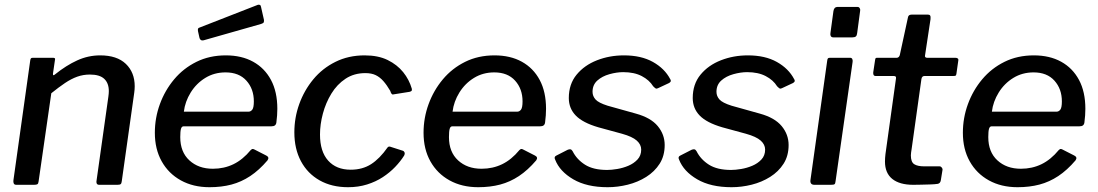

<svg xmlns="http://www.w3.org/2000/svg" viewBox="-20 -771 4581 801"><path d="M48 0Q40 0 37.5 -5.5Q35 -11 36 -19L106 -518Q107 -526 109.5 -528Q112 -530 118 -530H201Q206 -530 208.5 -528Q211 -526 209 -519L201 -464Q200 -452 210 -461Q256 -498 302 -519Q348 -540 398 -540Q468 -540 505 -504.5Q542 -469 542 -411Q542 -405 541.5 -398Q541 -391 540 -384L488 -15Q487 -6 483.5 -3Q480 0 470 0H394Q386 0 383.5 -5.5Q381 -11 383 -19L432 -367Q433 -374 433.5 -380Q434 -386 434 -391Q434 -424 415 -442Q396 -460 355 -460Q327 -460 302 -451Q277 -442 251 -424.5Q225 -407 194 -382L141 -14Q140 -5 136 -2.5Q132 0 122 0H48Z M854 10Q786 10 734.5 -18.5Q683 -47 654.5 -98Q626 -149 626 -217Q626 -279 647 -336.5Q668 -394 706.5 -440Q745 -486 799.5 -513Q854 -540 922 -540Q988 -540 1036 -513.5Q1084 -487 1110.5 -437.5Q1137 -388 1137 -317Q1137 -304 1136 -289.5Q1135 -275 1133 -260Q1132 -252 1127 -248Q1122 -244 1112 -244H746Q738 -244 735 -233.5Q732 -223 732 -199Q732 -137 770 -102Q808 -67 868 -67Q915 -67 954 -86Q993 -105 1026 -145Q1031 -150 1035 -149.5Q1039 -149 1044 -146L1091 -122Q1105 -115 1096 -102Q1061 -61 1024 -36.5Q987 -12 945.5 -1Q904 10 854 10ZM1016 -305Q1026 -305 1032.5 -313.5Q1039 -322 1039 -348Q1039 -400 1008 -434.5Q977 -469 921 -469Q874 -469 836.5 -446Q799 -423 775.5 -385Q752 -347 747 -305ZM1069 -742 1081 -689Q1082 -683 1080.5 -678.5Q1079 -674 1069 -671L830 -603Q822 -601 817.5 -604.5Q813 -608 812 -614L806 -641Q804 -653 810 -655L1056 -751Q1060 -752 1064 -750.5Q1068 -749 1069 -742Z M1501 -540Q1558 -540 1597.5 -520.5Q1637 -501 1662 -470Q1687 -439 1698 -401Q1699 -395 1697.5 -392.5Q1696 -390 1689 -388L1620 -377Q1616 -376 1613 -380.5Q1610 -385 1608 -392Q1594 -416 1579.5 -432.5Q1565 -449 1547.5 -457.5Q1530 -466 1504 -466Q1457 -466 1421.5 -442.5Q1386 -419 1362.5 -380.5Q1339 -342 1327 -297Q1315 -252 1315 -210Q1315 -139 1349 -101Q1383 -63 1443 -63Q1492 -63 1528 -86Q1564 -109 1597 -156Q1602 -162 1611 -158L1661 -142Q1665 -141 1667.5 -135.5Q1670 -130 1666 -122Q1651 -98 1628.5 -74.5Q1606 -51 1577 -32Q1548 -13 1511.5 -1.5Q1475 10 1432 10Q1364 10 1313.5 -18.5Q1263 -47 1235.5 -98.5Q1208 -150 1208 -219Q1208 -280 1228.5 -337Q1249 -394 1287 -440Q1325 -486 1379.5 -513Q1434 -540 1501 -540Z M1975 10Q1907 10 1855.5 -18.5Q1804 -47 1775.5 -98Q1747 -149 1747 -217Q1747 -279 1768 -336.5Q1789 -394 1827.5 -440Q1866 -486 1920.5 -513Q1975 -540 2043 -540Q2109 -540 2157 -513.5Q2205 -487 2231.5 -437.5Q2258 -388 2258 -317Q2258 -304 2257 -289.5Q2256 -275 2254 -260Q2253 -252 2248 -248Q2243 -244 2233 -244H1867Q1859 -244 1856 -233.5Q1853 -223 1853 -199Q1853 -137 1891 -102Q1929 -67 1989 -67Q2036 -67 2075 -86Q2114 -105 2147 -145Q2152 -150 2156 -149.5Q2160 -149 2165 -146L2212 -122Q2226 -115 2217 -102Q2182 -61 2145 -36.5Q2108 -12 2066.5 -1Q2025 10 1975 10ZM2137 -305Q2147 -305 2153.5 -313.5Q2160 -322 2160 -348Q2160 -400 2129 -434.5Q2098 -469 2042 -469Q1995 -469 1957.5 -446Q1920 -423 1896.5 -385Q1873 -347 1868 -305Z M2515 10Q2428 10 2371.5 -23Q2315 -56 2296 -105Q2290 -117 2301 -122L2348 -146Q2355 -149 2360 -148Q2365 -147 2369 -140Q2386 -106 2420.5 -84Q2455 -62 2513 -62Q2531 -62 2555 -66Q2579 -70 2601.5 -79.5Q2624 -89 2639.5 -105.5Q2655 -122 2655 -147Q2655 -168 2636.5 -184.5Q2618 -201 2575 -213L2476 -240Q2411 -259 2382 -289Q2353 -319 2353 -362Q2353 -420 2385.5 -459.5Q2418 -499 2470.5 -519.5Q2523 -540 2583 -540Q2655 -540 2704 -512.5Q2753 -485 2776 -441Q2779 -437 2778.5 -433Q2778 -429 2772 -425L2725 -403Q2719 -400 2715.5 -402Q2712 -404 2705 -411Q2689 -437 2657.5 -453.5Q2626 -470 2580 -470Q2553 -470 2522.5 -461.5Q2492 -453 2472 -435Q2452 -417 2452 -388Q2452 -370 2464.5 -356Q2477 -342 2515 -330L2633 -297Q2695 -280 2724 -245Q2753 -210 2753 -166Q2753 -121 2732 -88Q2711 -55 2676 -33Q2641 -11 2599 -0.5Q2557 10 2515 10Z M3032 10Q2945 10 2888.5 -23Q2832 -56 2813 -105Q2807 -117 2818 -122L2865 -146Q2872 -149 2877 -148Q2882 -147 2886 -140Q2903 -106 2937.5 -84Q2972 -62 3030 -62Q3048 -62 3072 -66Q3096 -70 3118.5 -79.5Q3141 -89 3156.5 -105.5Q3172 -122 3172 -147Q3172 -168 3153.5 -184.5Q3135 -201 3092 -213L2993 -240Q2928 -259 2899 -289Q2870 -319 2870 -362Q2870 -420 2902.5 -459.5Q2935 -499 2987.5 -519.5Q3040 -540 3100 -540Q3172 -540 3221 -512.5Q3270 -485 3293 -441Q3296 -437 3295.5 -433Q3295 -429 3289 -425L3242 -403Q3236 -400 3232.5 -402Q3229 -404 3222 -411Q3206 -437 3174.5 -453.5Q3143 -470 3097 -470Q3070 -470 3039.5 -461.5Q3009 -453 2989 -435Q2969 -417 2969 -388Q2969 -370 2981.5 -356Q2994 -342 3032 -330L3150 -297Q3212 -280 3241 -245Q3270 -210 3270 -166Q3270 -121 3249 -88Q3228 -55 3193 -33Q3158 -11 3116 -0.5Q3074 10 3032 10Z M3466 -16Q3465 -5 3461.5 -2.5Q3458 0 3446 0H3378Q3368 0 3364 -5Q3360 -10 3361 -19L3431 -518Q3432 -526 3434.5 -528Q3437 -530 3444 -530H3526Q3533 -530 3535.5 -525Q3538 -520 3537 -513ZM3556 -633Q3555 -623 3550.5 -619Q3546 -615 3535 -615H3457Q3448 -615 3445.5 -621.5Q3443 -628 3445 -637L3457 -725Q3460 -742 3473 -742H3558Q3564 -742 3567 -736Q3570 -730 3568 -723Z M3790 0Q3733 0 3702.5 -24.5Q3672 -49 3672 -97Q3672 -104 3672.5 -112Q3673 -120 3674 -128L3718 -444Q3719 -450 3716 -452Q3713 -454 3707 -454H3632Q3622 -454 3623 -469L3631 -522Q3632 -528 3634 -529Q3636 -530 3642 -530H3722Q3726 -530 3729.5 -533.5Q3733 -537 3734 -542L3768 -699Q3770 -710 3783 -710H3852Q3858 -710 3860.5 -706Q3863 -702 3862 -691L3839 -539Q3838 -535 3840.5 -532.5Q3843 -530 3847 -530H3965Q3971 -530 3975 -527.5Q3979 -525 3978 -519L3970 -463Q3969 -457 3967 -455.5Q3965 -454 3957 -454H3837Q3826 -454 3824 -441L3783 -148Q3782 -141 3781 -135Q3780 -129 3780 -123Q3780 -95 3794 -86Q3808 -77 3836 -77H3900Q3905 -77 3909 -72Q3913 -67 3912 -62L3905 -19Q3903 -6 3892 -4Q3879 -2 3860 -1.5Q3841 -1 3822 -0.5Q3803 0 3790 0Z M4225 10Q4157 10 4105.5 -18.5Q4054 -47 4025.5 -98Q3997 -149 3997 -217Q3997 -279 4018 -336.5Q4039 -394 4077.5 -440Q4116 -486 4170.5 -513Q4225 -540 4293 -540Q4359 -540 4407 -513.5Q4455 -487 4481.5 -437.5Q4508 -388 4508 -317Q4508 -304 4507 -289.5Q4506 -275 4504 -260Q4503 -252 4498 -248Q4493 -244 4483 -244H4117Q4109 -244 4106 -233.5Q4103 -223 4103 -199Q4103 -137 4141 -102Q4179 -67 4239 -67Q4286 -67 4325 -86Q4364 -105 4397 -145Q4402 -150 4406 -149.5Q4410 -149 4415 -146L4462 -122Q4476 -115 4467 -102Q4432 -61 4395 -36.5Q4358 -12 4316.5 -1Q4275 10 4225 10ZM4387 -305Q4397 -305 4403.5 -313.5Q4410 -322 4410 -348Q4410 -400 4379 -434.5Q4348 -469 4292 -469Q4245 -469 4207.5 -446Q4170 -423 4146.5 -385Q4123 -347 4118 -305Z"/></svg>

Font: Libre Franklin Thin Medium
Style: Italic
Weight: 500
Italic angle: -8°
Version: Version 3.000